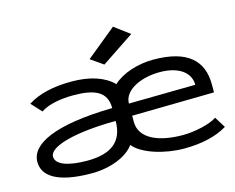

<svg xmlns="http://www.w3.org/2000/svg" viewBox="-97 -824 1194 977"><g transform="rotate(-15 500.0 -335.5)"><path d="M478 -507 650 -622 570 -682 412 -553ZM274 11C370 11 461 -24 499 -78C542 -24 658 11 760 11C854 11 930 -7 988 -42L952 -100C916 -75 834 -57 772 -57C644 -57 547 -98 547 -187V-219L980 -226V-268C980 -392 906 -467 724 -467C644 -467 560 -441 511 -395C465 -442 390 -467 294 -467C196 -467 120 -449 62 -412L112 -358C154 -387 224 -397 284 -397C396 -397 459 -370 459 -283C148 -277 20 -208 20 -116C20 -47 84 11 274 11ZM547 -283C547 -353 639 -397 739 -397C839 -397 898 -353 898 -288ZM268 -57C169 -57 104 -79 104 -122C104 -175 245 -214 459 -215C459 -108 396 -57 268 -57Z"/></g></svg>

Font: Inconsolata UltraExpanded
Style: Regular
Weight: 400
Width: 9
Monospace: yes
Designer: Raph Levien, Cyreal, Brenton Simpson
Foundry: Raph Levien, Cyreal, Google
Version: Version 3.100